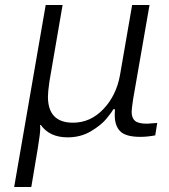

<svg xmlns="http://www.w3.org/2000/svg" viewBox="-20 -546 682 773"><path d="M164 -526H232L179 -218Q173 -176 173 -157Q173 -52 274 -52Q344 -52 396 -106.5Q448 -161 463 -243L512 -526H582L516 -147Q510 -107 510 -96Q510 -71 523.5 -59.5Q537 -48 572 -48Q577 -48 613 -51L605 -1Q573 5 545 5Q487 5 464.5 -17Q442 -39 442 -82Q442 -98 443 -106H436Q430 -94 408.5 -68Q387 -42 346 -17.5Q305 7 252 7Q180 7 144 -43L141 -42Q142 -39 142 -29Q142 -9 132 52Q122 113 106 207H37Z"/></svg>

Font: Be Vietnam Light
Style: Italic
Weight: 300
Italic angle: -9.222°
Designer: Gabriel Lam
Foundry: TypeRant
Version: Version 3.000